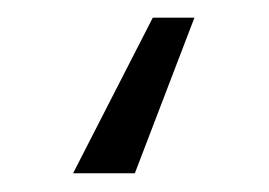

<svg xmlns="http://www.w3.org/2000/svg" viewBox="-20 7 298 213"><path d="M195.7 26.6 129.6 199.2H61.1L149.5 26.6Z"/></svg>

Font: Inter Zeller Light
Style: Regular
Weight: 300
Designer: Rasmus Andersson; Joe Bland
Foundry: zeller
Version: Version 3.015;git-dec3a8cb1